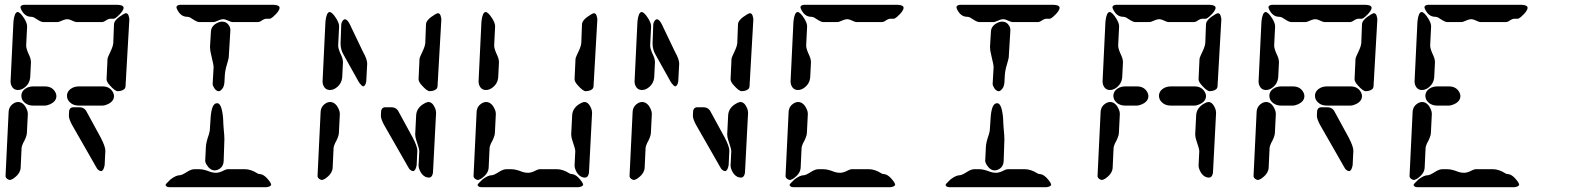

<svg xmlns="http://www.w3.org/2000/svg" viewBox="-20 -780 6540 800"><path d="M3 -45 16 -315Q18 -340 42 -352Q49 -355 55 -355Q77 -355 90 -328Q96 -316 96 -305L92 -225Q91 -210 76 -183Q71 -172 70 -165L66 -80Q64 -55 34 -35Q25 -30 21 -30Q6 -33 3 -45ZM165 -340H119Q88 -340 73 -364Q69 -373 69 -380Q69 -404 96 -416Q107 -420 117 -420H167Q198 -420 211 -395Q215 -387 215 -380Q215 -357 187 -345Q176 -340 165 -340ZM383 -80 280 -260Q267 -284 267 -298L268 -318Q271 -332 283 -333H311Q320 -333 326 -330Q332 -327 336 -322L339 -318L399 -208Q419 -170 419 -152L416 -92Q412 -69 402 -67Q393 -67 384 -78Q383 -79 383 -80ZM405 -340H309Q278 -340 263 -364Q259 -373 259 -380Q259 -404 286 -416Q297 -420 307 -420H407Q438 -420 451 -395Q455 -387 455 -380Q455 -357 427 -345Q416 -340 405 -340ZM424 -450 428 -535Q429 -542 444 -573Q451 -589 452 -600L455 -680Q457 -699 493 -720Q501 -725 505 -725Q515 -725 518 -706Q519 -703 519 -700L503 -420Q502 -405 480 -401Q475 -400 471 -400Q459 -400 438 -424Q424 -439 424 -450ZM80 -760H470Q494 -759 495 -748Q495 -734 469 -711Q460 -703 455 -702H440Q431 -702 417 -692Q410 -688 405 -688H300Q292 -688 276 -696Q268 -700 260 -700Q250 -700 228 -690Q223 -688 220 -688H160Q151 -688 130 -702Q119 -710 110 -710Q82 -710 67 -743Q65 -748 65 -750Q67 -759 80 -760ZM24 -440 36 -690Q40 -728 53 -730Q64 -730 81 -703Q93 -684 93 -670L89 -590Q89 -576 102 -549Q109 -534 109 -520L106 -460Q104 -428 76 -411Q65 -405 55 -405Q32 -405 25 -431Q24 -435 24 -440Z M1090 0H685Q671 -1 670 -10Q670 -13 687 -29Q689 -31 690 -32Q713 -50 730 -50Q738 -50 763 -66Q778 -75 790 -75H810Q829 -75 856 -64Q868 -60 880 -60Q895 -60 915 -71Q923 -75 930 -75H1000Q1025 -75 1052 -58Q1057 -55 1060 -55Q1075 -55 1090 -40Q1109 -20 1110 -10Q1107 -2 1090 0ZM730 -760H1120Q1144 -759 1145 -748Q1145 -734 1119 -711Q1110 -703 1105 -702H1090Q1081 -702 1067 -692Q1060 -688 1055 -688H950Q942 -688 926 -696Q918 -700 910 -700Q900 -700 878 -690Q873 -688 870 -688H810Q801 -688 780 -702Q769 -710 760 -710Q732 -710 717 -743Q715 -748 715 -750Q717 -759 730 -760ZM875 -70Q855 -70 840 -95Q835 -104 835 -110L838 -170Q839 -188 851 -222Q855 -235 855 -250L857 -280Q860 -343 879 -349Q882 -350 885 -350Q903 -350 909 -294Q910 -286 910 -280Q910 -268 912 -244Q915 -215 915 -200L912 -110Q911 -83 888 -73Q881 -70 875 -70ZM892 -400Q878 -400 869 -420Q866 -426 866 -430L870 -500Q870 -510 860 -551Q855 -570 855 -585L859 -650Q861 -675 891 -687Q899 -690 905 -690Q925 -690 936 -671Q940 -663 940 -655L933 -540Q933 -537 922 -499Q918 -483 917 -470L915 -435Q913 -413 899 -403Q895 -400 892 -400Z M1303 -45 1316 -315Q1318 -340 1342 -352Q1349 -355 1355 -355Q1377 -355 1390 -328Q1396 -316 1396 -305L1392 -225Q1391 -210 1376 -183Q1371 -172 1370 -165L1366 -80Q1364 -55 1334 -35Q1325 -30 1321 -30Q1306 -33 1303 -45ZM1324 -440 1336 -690Q1340 -728 1353 -730Q1364 -730 1381 -703Q1393 -684 1393 -670L1389 -590Q1389 -576 1402 -549Q1409 -534 1409 -520L1406 -460Q1404 -428 1376 -411Q1365 -405 1355 -405Q1332 -405 1325 -431Q1324 -435 1324 -440ZM1474 -440 1411 -553Q1399 -573 1399 -600L1402 -680Q1406 -697 1417 -700Q1427 -699 1437 -680L1492 -565Q1510 -533 1510 -515L1506 -440Q1503 -423 1494 -420Q1488 -420 1475 -438Q1474 -439 1474 -440ZM1683 -80 1580 -260Q1567 -284 1567 -298L1568 -318Q1571 -332 1583 -333H1611Q1620 -333 1626 -330Q1632 -327 1636 -322L1639 -318L1699 -208Q1719 -170 1719 -152L1716 -92Q1712 -69 1702 -67Q1693 -67 1684 -78Q1683 -79 1683 -80ZM1724 -90 1727 -150Q1727 -160 1715 -194Q1710 -209 1710 -220L1714 -300Q1716 -333 1752 -351Q1760 -355 1765 -355Q1782 -355 1793 -329Q1797 -319 1797 -310L1784 -60Q1781 -41 1768 -40Q1743 -40 1729 -70Q1724 -81 1724 -90ZM1724 -450 1728 -535Q1729 -542 1744 -573Q1751 -589 1752 -600L1755 -680Q1757 -699 1793 -720Q1801 -725 1805 -725Q1815 -725 1818 -706Q1819 -703 1819 -700L1803 -420Q1802 -405 1780 -401Q1775 -400 1771 -400Q1759 -400 1738 -424Q1724 -439 1724 -450Z M1974 -440 1986 -690Q1990 -728 2003 -730Q2014 -730 2031 -703Q2043 -684 2043 -670L2039 -590Q2039 -576 2052 -549Q2059 -534 2059 -520L2056 -460Q2054 -428 2026 -411Q2015 -405 2005 -405Q1982 -405 1975 -431Q1974 -435 1974 -440ZM1953 -45 1966 -315Q1968 -340 1992 -352Q1999 -355 2005 -355Q2027 -355 2040 -328Q2046 -316 2046 -305L2042 -225Q2041 -210 2026 -183Q2021 -172 2020 -165L2016 -80Q2014 -55 1984 -35Q1975 -30 1971 -30Q1956 -33 1953 -45ZM2390 0H1985Q1971 -1 1970 -10Q1970 -13 1987 -29Q1989 -31 1990 -32Q2013 -50 2030 -50Q2038 -50 2063 -66Q2078 -75 2090 -75H2110Q2129 -75 2156 -64Q2168 -60 2180 -60Q2195 -60 2215 -71Q2223 -75 2230 -75H2300Q2325 -75 2352 -58Q2357 -55 2360 -55Q2375 -55 2390 -40Q2409 -20 2410 -10Q2407 -2 2390 0ZM2374 -90 2377 -150Q2377 -160 2365 -194Q2360 -209 2360 -220L2364 -300Q2366 -333 2402 -351Q2410 -355 2415 -355Q2432 -355 2443 -329Q2447 -319 2447 -310L2434 -60Q2431 -41 2418 -40Q2393 -40 2379 -70Q2374 -81 2374 -90ZM2374 -450 2378 -535Q2379 -542 2394 -573Q2401 -589 2402 -600L2405 -680Q2407 -699 2443 -720Q2451 -725 2455 -725Q2465 -725 2468 -706Q2469 -703 2469 -700L2453 -420Q2452 -405 2430 -401Q2425 -400 2421 -400Q2409 -400 2388 -424Q2374 -439 2374 -450Z M2603 -45 2616 -315Q2618 -340 2642 -352Q2649 -355 2655 -355Q2677 -355 2690 -328Q2696 -316 2696 -305L2692 -225Q2691 -210 2676 -183Q2671 -172 2670 -165L2666 -80Q2664 -55 2634 -35Q2625 -30 2621 -30Q2606 -33 2603 -45ZM2624 -440 2636 -690Q2640 -728 2653 -730Q2664 -730 2681 -703Q2693 -684 2693 -670L2689 -590Q2689 -576 2702 -549Q2709 -534 2709 -520L2706 -460Q2704 -428 2676 -411Q2665 -405 2655 -405Q2632 -405 2625 -431Q2624 -435 2624 -440ZM2774 -440 2711 -553Q2699 -573 2699 -600L2702 -680Q2706 -697 2717 -700Q2727 -699 2737 -680L2792 -565Q2810 -533 2810 -515L2806 -440Q2803 -423 2794 -420Q2788 -420 2775 -438Q2774 -439 2774 -440ZM2983 -80 2880 -260Q2867 -284 2867 -298L2868 -318Q2871 -332 2883 -333H2911Q2920 -333 2926 -330Q2932 -327 2936 -322L2939 -318L2999 -208Q3019 -170 3019 -152L3016 -92Q3012 -69 3002 -67Q2993 -67 2984 -78Q2983 -79 2983 -80ZM3024 -90 3027 -150Q3027 -160 3015 -194Q3010 -209 3010 -220L3014 -300Q3016 -333 3052 -351Q3060 -355 3065 -355Q3082 -355 3093 -329Q3097 -319 3097 -310L3084 -60Q3081 -41 3068 -40Q3043 -40 3029 -70Q3024 -81 3024 -90ZM3024 -450 3028 -535Q3029 -542 3044 -573Q3051 -589 3052 -600L3055 -680Q3057 -699 3093 -720Q3101 -725 3105 -725Q3115 -725 3118 -706Q3119 -703 3119 -700L3103 -420Q3102 -405 3080 -401Q3075 -400 3071 -400Q3059 -400 3038 -424Q3024 -439 3024 -450Z M3330 -760H3720Q3744 -759 3745 -748Q3745 -734 3719 -711Q3710 -703 3705 -702H3690Q3681 -702 3667 -692Q3660 -688 3655 -688H3550Q3542 -688 3526 -696Q3518 -700 3510 -700Q3500 -700 3478 -690Q3473 -688 3470 -688H3410Q3401 -688 3380 -702Q3369 -710 3360 -710Q3332 -710 3317 -743Q3315 -748 3315 -750Q3317 -759 3330 -760ZM3274 -440 3286 -690Q3290 -728 3303 -730Q3314 -730 3331 -703Q3343 -684 3343 -670L3339 -590Q3339 -576 3352 -549Q3359 -534 3359 -520L3356 -460Q3354 -428 3326 -411Q3315 -405 3305 -405Q3282 -405 3275 -431Q3274 -435 3274 -440ZM3253 -45 3266 -315Q3268 -340 3292 -352Q3299 -355 3305 -355Q3327 -355 3340 -328Q3346 -316 3346 -305L3342 -225Q3341 -210 3326 -183Q3321 -172 3320 -165L3316 -80Q3314 -55 3284 -35Q3275 -30 3271 -30Q3256 -33 3253 -45ZM3690 0H3285Q3271 -1 3270 -10Q3270 -13 3287 -29Q3289 -31 3290 -32Q3313 -50 3330 -50Q3338 -50 3363 -66Q3378 -75 3390 -75H3410Q3429 -75 3456 -64Q3468 -60 3480 -60Q3495 -60 3515 -71Q3523 -75 3530 -75H3600Q3625 -75 3652 -58Q3657 -55 3660 -55Q3675 -55 3690 -40Q3709 -20 3710 -10Q3707 -2 3690 0Z M4340 0H3935Q3921 -1 3920 -10Q3920 -13 3937 -29Q3939 -31 3940 -32Q3963 -50 3980 -50Q3988 -50 4013 -66Q4028 -75 4040 -75H4060Q4079 -75 4106 -64Q4118 -60 4130 -60Q4145 -60 4165 -71Q4173 -75 4180 -75H4250Q4275 -75 4302 -58Q4307 -55 4310 -55Q4325 -55 4340 -40Q4359 -20 4360 -10Q4357 -2 4340 0ZM3980 -760H4370Q4394 -759 4395 -748Q4395 -734 4369 -711Q4360 -703 4355 -702H4340Q4331 -702 4317 -692Q4310 -688 4305 -688H4200Q4192 -688 4176 -696Q4168 -700 4160 -700Q4150 -700 4128 -690Q4123 -688 4120 -688H4060Q4051 -688 4030 -702Q4019 -710 4010 -710Q3982 -710 3967 -743Q3965 -748 3965 -750Q3967 -759 3980 -760ZM4125 -70Q4105 -70 4090 -95Q4085 -104 4085 -110L4088 -170Q4089 -188 4101 -222Q4105 -235 4105 -250L4107 -280Q4110 -343 4129 -349Q4132 -350 4135 -350Q4153 -350 4159 -294Q4160 -286 4160 -280Q4160 -268 4162 -244Q4165 -215 4165 -200L4162 -110Q4161 -83 4138 -73Q4131 -70 4125 -70ZM4142 -400Q4128 -400 4119 -420Q4116 -426 4116 -430L4120 -500Q4120 -510 4110 -551Q4105 -570 4105 -585L4109 -650Q4111 -675 4141 -687Q4149 -690 4155 -690Q4175 -690 4186 -671Q4190 -663 4190 -655L4183 -540Q4183 -537 4172 -499Q4168 -483 4167 -470L4165 -435Q4163 -413 4149 -403Q4145 -400 4142 -400Z M4553 -45 4566 -315Q4568 -340 4592 -352Q4599 -355 4605 -355Q4627 -355 4640 -328Q4646 -316 4646 -305L4642 -225Q4641 -210 4626 -183Q4621 -172 4620 -165L4616 -80Q4614 -55 4584 -35Q4575 -30 4571 -30Q4556 -33 4553 -45ZM4574 -440 4586 -690Q4590 -728 4603 -730Q4614 -730 4631 -703Q4643 -684 4643 -670L4639 -590Q4639 -576 4652 -549Q4659 -534 4659 -520L4656 -460Q4654 -428 4626 -411Q4615 -405 4605 -405Q4582 -405 4575 -431Q4574 -435 4574 -440ZM4630 -760H5020Q5044 -759 5045 -748Q5045 -734 5019 -711Q5010 -703 5005 -702H4990Q4981 -702 4967 -692Q4960 -688 4955 -688H4850Q4842 -688 4826 -696Q4818 -700 4810 -700Q4800 -700 4778 -690Q4773 -688 4770 -688H4710Q4701 -688 4680 -702Q4669 -710 4660 -710Q4632 -710 4617 -743Q4615 -748 4615 -750Q4617 -759 4630 -760ZM4974 -450 4978 -535Q4979 -542 4994 -573Q5001 -589 5002 -600L5005 -680Q5007 -699 5043 -720Q5051 -725 5055 -725Q5065 -725 5068 -706Q5069 -703 5069 -700L5053 -420Q5052 -405 5030 -401Q5025 -400 5021 -400Q5009 -400 4988 -424Q4974 -439 4974 -450ZM4974 -90 4977 -150Q4977 -160 4965 -194Q4960 -209 4960 -220L4964 -300Q4966 -333 5002 -351Q5010 -355 5015 -355Q5032 -355 5043 -329Q5047 -319 5047 -310L5034 -60Q5031 -41 5018 -40Q4993 -40 4979 -70Q4974 -81 4974 -90ZM4715 -340H4669Q4638 -340 4623 -364Q4619 -373 4619 -380Q4619 -404 4646 -416Q4657 -420 4667 -420H4717Q4748 -420 4761 -395Q4765 -387 4765 -380Q4765 -357 4737 -345Q4726 -340 4715 -340ZM4955 -340H4859Q4828 -340 4813 -364Q4809 -373 4809 -380Q4809 -404 4836 -416Q4847 -420 4857 -420H4957Q4988 -420 5001 -395Q5005 -387 5005 -380Q5005 -357 4977 -345Q4966 -340 4955 -340Z M5203 -45 5216 -315Q5218 -340 5242 -352Q5249 -355 5255 -355Q5277 -355 5290 -328Q5296 -316 5296 -305L5292 -225Q5291 -210 5276 -183Q5271 -172 5270 -165L5266 -80Q5264 -55 5234 -35Q5225 -30 5221 -30Q5206 -33 5203 -45ZM5365 -340H5319Q5288 -340 5273 -364Q5269 -373 5269 -380Q5269 -404 5296 -416Q5307 -420 5317 -420H5367Q5398 -420 5411 -395Q5415 -387 5415 -380Q5415 -357 5387 -345Q5376 -340 5365 -340ZM5583 -80 5480 -260Q5467 -284 5467 -298L5468 -318Q5471 -332 5483 -333H5511Q5520 -333 5526 -330Q5532 -327 5536 -322L5539 -318L5599 -208Q5619 -170 5619 -152L5616 -92Q5612 -69 5602 -67Q5593 -67 5584 -78Q5583 -79 5583 -80ZM5605 -340H5509Q5478 -340 5463 -364Q5459 -373 5459 -380Q5459 -404 5486 -416Q5497 -420 5507 -420H5607Q5638 -420 5651 -395Q5655 -387 5655 -380Q5655 -357 5627 -345Q5616 -340 5605 -340ZM5624 -450 5628 -535Q5629 -542 5644 -573Q5651 -589 5652 -600L5655 -680Q5657 -699 5693 -720Q5701 -725 5705 -725Q5715 -725 5718 -706Q5719 -703 5719 -700L5703 -420Q5702 -405 5680 -401Q5675 -400 5671 -400Q5659 -400 5638 -424Q5624 -439 5624 -450ZM5280 -760H5670Q5694 -759 5695 -748Q5695 -734 5669 -711Q5660 -703 5655 -702H5640Q5631 -702 5617 -692Q5610 -688 5605 -688H5500Q5492 -688 5476 -696Q5468 -700 5460 -700Q5450 -700 5428 -690Q5423 -688 5420 -688H5360Q5351 -688 5330 -702Q5319 -710 5310 -710Q5282 -710 5267 -743Q5265 -748 5265 -750Q5267 -759 5280 -760ZM5224 -440 5236 -690Q5240 -728 5253 -730Q5264 -730 5281 -703Q5293 -684 5293 -670L5289 -590Q5289 -576 5302 -549Q5309 -534 5309 -520L5306 -460Q5304 -428 5276 -411Q5265 -405 5255 -405Q5232 -405 5225 -431Q5224 -435 5224 -440Z M5930 -760H6320Q6344 -759 6345 -748Q6345 -734 6319 -711Q6310 -703 6305 -702H6290Q6281 -702 6267 -692Q6260 -688 6255 -688H6150Q6142 -688 6126 -696Q6118 -700 6110 -700Q6100 -700 6078 -690Q6073 -688 6070 -688H6010Q6001 -688 5980 -702Q5969 -710 5960 -710Q5932 -710 5917 -743Q5915 -748 5915 -750Q5917 -759 5930 -760ZM5874 -440 5886 -690Q5890 -728 5903 -730Q5914 -730 5931 -703Q5943 -684 5943 -670L5939 -590Q5939 -576 5952 -549Q5959 -534 5959 -520L5956 -460Q5954 -428 5926 -411Q5915 -405 5905 -405Q5882 -405 5875 -431Q5874 -435 5874 -440ZM5853 -45 5866 -315Q5868 -340 5892 -352Q5899 -355 5905 -355Q5927 -355 5940 -328Q5946 -316 5946 -305L5942 -225Q5941 -210 5926 -183Q5921 -172 5920 -165L5916 -80Q5914 -55 5884 -35Q5875 -30 5871 -30Q5856 -33 5853 -45ZM6290 0H5885Q5871 -1 5870 -10Q5870 -13 5887 -29Q5889 -31 5890 -32Q5913 -50 5930 -50Q5938 -50 5963 -66Q5978 -75 5990 -75H6010Q6029 -75 6056 -64Q6068 -60 6080 -60Q6095 -60 6115 -71Q6123 -75 6130 -75H6200Q6225 -75 6252 -58Q6257 -55 6260 -55Q6275 -55 6290 -40Q6309 -20 6310 -10Q6307 -2 6290 0ZM6015 -340H5969Q5938 -340 5923 -364Q5919 -373 5919 -380Q5919 -404 5946 -416Q5957 -420 5967 -420H6017Q6048 -420 6061 -395Q6065 -387 6065 -380Q6065 -357 6037 -345Q6026 -340 6015 -340Z"/></svg>

Font: Segment14
Style: Regular
Weight: 400
Monospace: yes
Designer: Paul Flo Williams
Foundry: His Deeds Are Dust
Version: Version 1.002